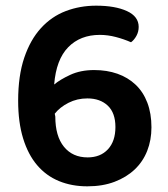

<svg xmlns="http://www.w3.org/2000/svg" viewBox="-20 -642 594 677"><path d="M442 -493Q417 -504 388.5 -511.5Q360 -519 332 -519Q263 -519 220.5 -475.5Q178 -432 171 -344Q191 -361 227.5 -378Q264 -395 312 -395Q357 -395 394 -382Q431 -369 458 -343.5Q485 -318 499.5 -280Q514 -242 514 -193Q514 -148 499 -110Q484 -72 455 -44.5Q426 -17 384 -1Q342 15 288 15Q233 15 188 -3.5Q143 -22 111 -59.5Q79 -97 61.5 -154Q44 -211 44 -287Q44 -375 65.5 -438.5Q87 -502 124.5 -543Q162 -584 212 -603Q262 -622 319 -622Q386 -622 427.5 -603Q469 -584 469 -547Q469 -530 461 -515.5Q453 -501 442 -493ZM387 -194Q387 -244 360 -269.5Q333 -295 288 -295Q252 -295 221.5 -279.5Q191 -264 173 -241L175 -231Q175 -162 205.5 -124.5Q236 -87 289 -87Q334 -87 360.5 -115.5Q387 -144 387 -194Z"/></svg>

Font: Baloo 2 Latin SemiBold
Style: Regular
Weight: 400
Designer: Sarang Kulkarni and Ek Type
Foundry: Ek Type
Version: Version 1.001